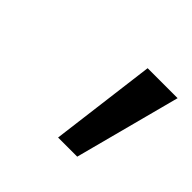

<svg xmlns="http://www.w3.org/2000/svg" viewBox="-72 -787 376 376"><g transform="rotate(45 116.0 -599.0)"><path d="M232 -709 174 -489H121L149 -709Z"/></g></svg>

Font: MedMera Sans
Style: Italic
Weight: 400
Italic angle: -11°
Designer: Kasper Nordkvist
Foundry: UNCUT.wtf
Version: Version 1.300